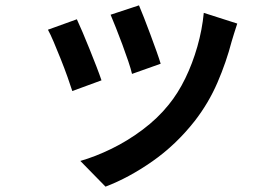

<svg xmlns="http://www.w3.org/2000/svg" viewBox="-20 -609 1040 717"><path d="M499 -589Q506 -573 517.5 -543.5Q529 -514 541.5 -480.5Q554 -447 564.5 -417.5Q575 -388 580 -371L473 -333Q469 -351 459 -380.5Q449 -410 437 -442.5Q425 -475 413 -505Q401 -535 393 -554ZM866 -521Q859 -499 854 -483.5Q849 -468 845 -454Q825 -377 792 -300.5Q759 -224 707 -157Q637 -68 549 -6.5Q461 55 374 88L280 -8Q336 -24 396.5 -53.5Q457 -83 513 -125Q569 -167 610 -218Q645 -261 672 -316.5Q699 -372 717 -435Q735 -498 741 -561ZM267 -537Q276 -518 288.5 -488.5Q301 -459 314.5 -425.5Q328 -392 340 -361Q352 -330 359 -309L250 -269Q244 -288 232.5 -320.5Q221 -353 207 -388Q193 -423 180.5 -452.5Q168 -482 159 -498Z"/></svg>

Font: Noto Sans JP Thin SemiBold
Style: Regular
Weight: 600
Version: Version 2.004-H2;hotconv 1.0.118;makeotfexe 2.5.65603